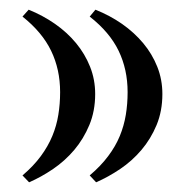

<svg xmlns="http://www.w3.org/2000/svg" viewBox="-20 -438 386 396"><path d="M314.9 -244.1Q314.9 -273.9 304.4 -300.3Q293.9 -326.7 275.4 -348.9Q256.8 -371.1 231.7 -388.7Q206.5 -406.2 176.8 -418L165 -403.8Q206.1 -371.6 224.6 -333.3Q243.2 -294.9 243.2 -248Q243.2 -223.6 239.5 -201.2Q235.8 -178.7 227.1 -157.5Q218.3 -136.2 203.1 -116Q188 -95.7 165 -76.2L178.2 -62Q203.1 -72.8 227.8 -89.4Q252.4 -106 271.7 -128.7Q291 -151.4 303 -180.2Q314.9 -209 314.9 -244.1ZM176.3 -244.1Q176.3 -273.9 165.8 -300.3Q155.3 -326.7 137 -348.9Q118.7 -371.1 93.5 -388.7Q68.4 -406.2 39.1 -418L26.4 -403.8Q66.9 -371.6 85.4 -333.3Q104 -294.9 104 -248Q104 -223.6 100.3 -201.2Q96.7 -178.7 87.9 -157.5Q79.1 -136.2 64.2 -116Q49.3 -95.7 26.4 -76.2L40 -62Q64.9 -72.8 89.4 -89.4Q113.8 -106 133.1 -128.7Q152.3 -151.4 164.3 -180.2Q176.3 -209 176.3 -244.1Z"/></svg>

Font: Galatia SIL
Style: Bold
Weight: 700
Designer: Development by SIL's NRSI team
Version: Version 2.1